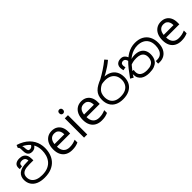

<svg xmlns="http://www.w3.org/2000/svg" viewBox="318 -2300 3775 3775"><g transform="rotate(-45 2206.0 -412.5)"><path d="M359 11Q257 11 184.5 -20.5Q112 -52 74 -111Q36 -170 36 -250Q36 -292 51.5 -330.5Q67 -369 99 -396Q133 -425 188 -440Q243 -455 333 -455H369Q367 -502 341 -524Q315 -546 276 -546Q237 -546 218.5 -531Q200 -516 200 -487Q200 -482 200.5 -477Q201 -472 202 -466L131 -455Q130 -463 128.5 -473Q127 -483 127 -496Q127 -553 165.5 -582.5Q204 -612 271 -612Q325 -612 363 -591.5Q401 -571 420.5 -530.5Q440 -490 440 -430V-389H330Q282 -389 248 -384Q214 -379 191 -370Q168 -361 151 -347Q128 -328 118.5 -302.5Q109 -277 109 -246Q109 -188 139 -146Q169 -104 225 -82Q281 -60 359 -60Q458 -60 524.5 -90.5Q591 -121 629.5 -171.5Q668 -222 684.5 -282.5Q701 -343 701 -404Q701 -489 672 -555Q643 -621 587.5 -670.5Q532 -720 451 -755Q438 -761 424 -766Q410 -771 396 -776L420 -836Q494 -813 552 -779.5Q610 -746 652 -704Q694 -662 721.5 -613.5Q749 -565 762.5 -511Q776 -457 776 -399Q776 -315 752 -241Q728 -167 677.5 -110.5Q627 -54 548 -21.5Q469 11 359 11ZM544 -523Q506 -523 479.5 -538.5Q453 -554 439.5 -585.5Q426 -617 426 -664Q426 -706 424 -727Q422 -748 416 -758Q410 -768 398 -775L429 -800Q454 -784 468 -765.5Q482 -747 488 -722.5Q494 -698 495 -662Q497 -626 507.5 -607.5Q518 -589 549 -589Q578 -589 598 -605.5Q618 -622 634 -661L676 -611Q663 -580 629 -551.5Q595 -523 544 -523Z M1104 -546Q1173 -546 1222.5 -516Q1272 -486 1298.5 -431.5Q1325 -377 1325 -304V-251H958Q960 -160 1004.5 -112.5Q1049 -65 1129 -65Q1180 -65 1219.5 -74.5Q1259 -84 1301 -102V-25Q1260 -7 1220 1.5Q1180 10 1125 10Q1049 10 990.5 -21Q932 -52 899.5 -113.5Q867 -175 867 -264Q867 -352 896.5 -415Q926 -478 979.5 -512Q1033 -546 1104 -546ZM1103 -474Q1040 -474 1003.5 -433.5Q967 -393 960 -321H1233Q1233 -367 1219 -401Q1205 -435 1176.5 -454.5Q1148 -474 1103 -474Z M1549 -536V0H1461V-536ZM1506 -737Q1526 -737 1541.5 -723.5Q1557 -710 1557 -681Q1557 -653 1541.5 -639Q1526 -625 1506 -625Q1484 -625 1469 -639Q1454 -653 1454 -681Q1454 -710 1469 -723.5Q1484 -737 1506 -737Z M1926 -546Q1995 -546 2044.5 -516Q2094 -486 2120.5 -431.5Q2147 -377 2147 -304V-251H1780Q1782 -160 1826.5 -112.5Q1871 -65 1951 -65Q2002 -65 2041.5 -74.5Q2081 -84 2123 -102V-25Q2082 -7 2042 1.5Q2002 10 1947 10Q1871 10 1812.5 -21Q1754 -52 1721.5 -113.5Q1689 -175 1689 -264Q1689 -352 1718.5 -415Q1748 -478 1801.5 -512Q1855 -546 1926 -546ZM1925 -474Q1862 -474 1825.5 -433.5Q1789 -393 1782 -321H2055Q2055 -367 2041 -401Q2027 -435 1998.5 -454.5Q1970 -474 1925 -474Z M2540 11Q2444 11 2375.5 -23Q2307 -57 2270.5 -121.5Q2234 -186 2234 -277Q2234 -339 2252 -386Q2270 -433 2304.5 -469Q2339 -505 2388.5 -533Q2438 -561 2500 -586Q2576 -628 2660.5 -683Q2745 -738 2827 -805L2875 -749Q2824 -705 2768 -667Q2712 -629 2658.5 -599Q2605 -569 2560 -550L2518 -521Q2433 -493 2387 -455Q2341 -417 2324 -372.5Q2307 -328 2307 -279Q2307 -215 2331.5 -165.5Q2356 -116 2408 -88Q2460 -60 2541 -60Q2628 -60 2683 -89Q2738 -118 2764.5 -168Q2791 -218 2791 -281Q2791 -352 2761 -402.5Q2731 -453 2676.5 -479.5Q2622 -506 2547 -506Q2527 -506 2503.5 -503.5Q2480 -501 2456.5 -496.5Q2433 -492 2412 -485L2487 -555Q2504 -562 2524 -564Q2544 -566 2571 -566Q2656 -566 2722 -534Q2788 -502 2826 -439Q2864 -376 2864 -283Q2864 -190 2824.5 -124Q2785 -58 2712.5 -23.5Q2640 11 2540 11Z M3270 11Q3221 11 3176.5 0.5Q3132 -10 3097 -34Q3062 -58 3041.5 -97Q3021 -136 3021 -193Q3021 -204 3022.5 -220.5Q3024 -237 3030 -255L3093 -251Q3090 -241 3088.5 -228.5Q3087 -216 3087 -202Q3087 -152 3110.5 -120.5Q3134 -89 3176 -74.5Q3218 -60 3273 -60Q3346 -60 3390.5 -81Q3435 -102 3455 -140Q3475 -178 3475 -227Q3475 -283 3451.5 -316.5Q3428 -350 3387 -365Q3346 -380 3295 -380Q3236 -380 3194 -370.5Q3152 -361 3102 -338L3189 -424Q3202 -430 3220 -435.5Q3238 -441 3261 -444.5Q3284 -448 3312 -448Q3386 -448 3439 -423Q3492 -398 3520 -349Q3548 -300 3548 -229Q3548 -185 3535.5 -142Q3523 -99 3492.5 -64.5Q3462 -30 3407.5 -9.5Q3353 11 3270 11ZM3566 3Q3553 3 3541.5 2.5Q3530 2 3519 1L3523 -68Q3529 -67 3540 -66.5Q3551 -66 3557 -66Q3622 -66 3661.5 -96Q3701 -126 3719 -177.5Q3737 -229 3737 -292Q3737 -375 3704.5 -430.5Q3672 -486 3614.5 -513.5Q3557 -541 3482 -541Q3424 -541 3370.5 -523.5Q3317 -506 3270 -475.5Q3223 -445 3184 -405L3171 -391Q3145 -361 3123 -334.5Q3101 -308 3081.5 -283Q3062 -258 3042 -230L3030 -221L2985 -144L2921 -180Q2980 -263 3037.5 -336.5Q3095 -410 3156 -468L3174 -483Q3220 -523 3269 -552Q3318 -581 3372 -596.5Q3426 -612 3486 -612Q3592 -612 3664.5 -571Q3737 -530 3774.5 -457Q3812 -384 3812 -287Q3812 -192 3779 -127Q3746 -62 3690.5 -29.5Q3635 3 3566 3ZM3067 -592Q3116 -592 3146 -568Q3176 -544 3191.5 -508Q3207 -472 3210 -434L3152 -398Q3148 -432 3139.5 -461Q3131 -490 3114 -508Q3097 -526 3068 -526Q3040 -526 3022.5 -510Q3005 -494 3005 -459Q3005 -443 3008.5 -429.5Q3012 -416 3016 -403L2946 -389Q2940 -409 2936.5 -429.5Q2933 -450 2933 -467Q2933 -508 2949.5 -535.5Q2966 -563 2996.5 -577.5Q3027 -592 3067 -592Z M4140 -546Q4209 -546 4258.5 -516Q4308 -486 4334.5 -431.5Q4361 -377 4361 -304V-251H3994Q3996 -160 4040.5 -112.5Q4085 -65 4165 -65Q4216 -65 4255.5 -74.5Q4295 -84 4337 -102V-25Q4296 -7 4256 1.5Q4216 10 4161 10Q4085 10 4026.5 -21Q3968 -52 3935.5 -113.5Q3903 -175 3903 -264Q3903 -352 3932.5 -415Q3962 -478 4015.5 -512Q4069 -546 4140 -546ZM4139 -474Q4076 -474 4039.5 -433.5Q4003 -393 3996 -321H4269Q4269 -367 4255 -401Q4241 -435 4212.5 -454.5Q4184 -474 4139 -474Z"/></g></svg>

Font: lsinhala05
Style: Book
Weight: 400
Designer: Jelle Bosma - Monotype Design Team
Foundry: Monotype Imaging Inc.
Version: Version 2.003